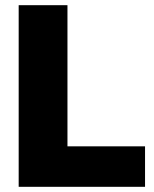

<svg xmlns="http://www.w3.org/2000/svg" viewBox="-20 -720 595 740"><path d="M52 0H539V-156H240V-700H52Z"/></svg>

Font: Arthouse Owned Black
Style: Regular
Weight: 900
Designer: Jeremy Tribby
Foundry: Tribby Type
Version: Version 1.000;PS 001.000;hotconv 1.0.88;makeotf.lib2.5.64775